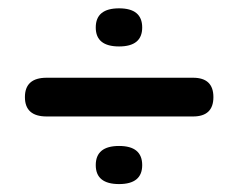

<svg xmlns="http://www.w3.org/2000/svg" viewBox="-20 -579 581 470"><path d="M271.5 -465.3Q214.4 -465.3 214.4 -511.7Q214.4 -558.6 271.5 -558.6Q328.1 -558.6 328.1 -511.7Q328.1 -465.3 271.5 -465.3ZM271.5 -128.4Q214.4 -128.4 214.4 -174.8Q214.4 -221.7 271.5 -221.7Q328.1 -221.7 328.1 -174.8Q328.1 -128.4 271.5 -128.4ZM452.6 -293.9H94.2Q41 -293.9 41 -341.3Q41 -388.7 94.2 -388.7H452.6Q502.4 -388.7 502.4 -341.3Q502.4 -293.9 452.6 -293.9Z"/></svg>

Font: inglobal
Style: Bold
Weight: 700
Designer: Andrey Kochetov, Denis Davydov, Evgeny Yurtaev
Foundry: inglobal.ru
Version: Version 1.00 September 25, 2014, initial release